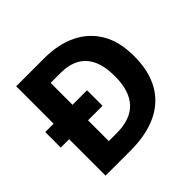

<svg xmlns="http://www.w3.org/2000/svg" viewBox="-172 -965 1085 1085"><g transform="rotate(-45 370.0 -423.0)"><path d="M314 -780Q426 -780 508.5 -740Q591 -700 636.5 -622.5Q682 -545 682 -430Q682 -310 636 -229Q590 -148 502.5 -107Q415 -66 292 -66H90V-357H23V-481H90V-780ZM321 -656H241V-481H357V-357H241V-191H305Q415 -191 470 -250Q525 -309 525 -426Q525 -505 501 -556Q477 -607 431.5 -631.5Q386 -656 321 -656Z"/></g></svg>

Font: Noto Sans Malayalam UI
Style: Regular
Weight: 400
Designer: Jelle Bosma - Monotype Design Team
Foundry: Monotype Imaging Inc.
Version: Version 2.104